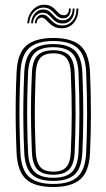

<svg xmlns="http://www.w3.org/2000/svg" viewBox="-20 -764 439 792"><path d="M200 7.4Q121.8 7.4 86.9 -25.4Q52 -58.3 48.4 -133.1Q46.1 -186.2 45.1 -240.2Q44.2 -294.2 44.9 -350.5Q45.7 -406.8 48.4 -466.6Q52.1 -544.7 88.9 -576.1Q125.7 -607.4 200 -607.4Q276.2 -607.4 312 -575.2Q347.8 -543 351.3 -466.2Q354.9 -381.5 355 -296.9Q355.1 -212.3 351.3 -133.1Q347.5 -55 310.7 -23.8Q273.8 7.4 200 7.4ZM200 -5.2Q267.7 -5.2 299.9 -34.6Q332 -63.9 335.4 -134Q339 -207.9 339.3 -291Q339.5 -374.1 335.4 -465.8Q332.3 -536.2 300 -565.5Q267.7 -594.8 200 -594.8Q131.6 -594.8 99.6 -565.3Q67.6 -535.8 64.2 -465.8Q61.5 -404.1 60.6 -348.1Q59.8 -292.2 60.8 -239.5Q61.8 -186.8 64.2 -133.9Q67.3 -64.6 99.3 -34.9Q131.3 -5.2 200 -5.2ZM200 -17.8Q138.3 -17.8 110.7 -45.2Q83 -72.6 80 -134.8Q77.5 -189.3 76.6 -242.1Q75.6 -295 76.5 -349.8Q77.4 -404.6 80 -464.9Q83.1 -529 111.7 -555.6Q140.3 -582.2 200 -582.2Q259.4 -582.2 288.1 -555.8Q316.8 -529.5 319.6 -465.2Q322.1 -408.8 322.9 -354.3Q323.8 -299.8 323.1 -245.4Q322.3 -191 319.6 -134.8Q316.7 -71 288.1 -44.4Q259.4 -17.8 200 -17.8ZM200 -30.7Q252.9 -30.7 277 -55.1Q301 -79.5 303.8 -136Q307.5 -215.3 307.6 -293.5Q307.7 -371.8 303.8 -464Q301.3 -522.6 276.1 -545.9Q250.8 -569.3 200 -569.3Q146.4 -569.3 122.5 -544.6Q98.6 -519.9 95.8 -463.8Q93.4 -407.1 92.4 -353.9Q91.5 -300.7 92.3 -247.1Q93.2 -193.4 95.8 -135.1Q98.6 -78.3 123.2 -54.5Q147.9 -30.7 200 -30.7ZM200 -43.3Q155.2 -43.3 134.5 -64.8Q113.9 -86.3 111.7 -135.3Q109.3 -192.8 108.3 -245.6Q107.3 -298.5 108.1 -351.8Q109 -405.2 111.7 -463.4Q113.9 -514.5 135.1 -535.6Q156.4 -556.7 200 -556.7Q244.7 -556.7 265.3 -535.1Q285.8 -513.6 288 -463.3Q292.1 -369.2 291.8 -290.8Q291.4 -212.5 288 -136.5Q285.7 -86 264.9 -64.6Q244.1 -43.3 200 -43.3ZM200 -55.9Q236.6 -55.9 253.4 -74.8Q270.2 -93.7 272.1 -136.9Q275.7 -217.8 275.9 -293.3Q276.1 -368.9 272.1 -462.7Q270.3 -505.5 253.8 -524.8Q237.3 -544.1 200 -544.1Q163.1 -544.1 146.4 -525Q129.6 -506 127.5 -463.2Q125.1 -404.8 124.1 -352.2Q123.1 -299.5 124 -246.9Q124.9 -194.3 127.5 -135.8Q129.6 -93.6 146.5 -74.8Q163.4 -55.9 200 -55.9ZM92.5 -668Q95.3 -703.9 117.5 -725.6Q139.7 -747.2 169.5 -744Q184.5 -742.5 193.9 -736.1Q203.3 -729.8 210.4 -721.9Q217.4 -714.1 224.3 -708.1Q231.2 -702.1 240.8 -701.2Q252.1 -700.1 258.4 -707.7Q264.7 -715.4 264.5 -728.8H272Q272.2 -710 263.6 -698.8Q255 -687.7 238.7 -688.5Q226.9 -689.2 219 -695.2Q211.2 -701.2 204.3 -709Q197.5 -716.8 188.9 -723.4Q180.4 -730.1 167.2 -732Q142.2 -735.7 122.3 -717.1Q102.4 -698.6 100.2 -668ZM108.1 -668Q110.2 -695.4 126.3 -711.4Q142.4 -727.5 163.5 -724.4Q175.8 -722.9 184.1 -716.4Q192.4 -709.8 199.4 -701.9Q206.4 -694 214.8 -687.7Q223.1 -681.5 235.8 -680.4Q255.2 -678.9 267.6 -692.3Q279.9 -705.7 279.9 -728.8H287.6Q287.9 -700 273 -682.6Q258.1 -665.2 234 -667.2Q220.1 -668.2 210.9 -674.5Q201.7 -680.7 194.6 -688.7Q187.4 -696.7 179.8 -703.2Q172.1 -709.7 161.2 -711.2Q144 -713.5 130.6 -701.2Q117.3 -688.8 115.8 -668ZM123.5 -668Q125 -685.4 135.3 -695.5Q145.6 -705.5 159.1 -703.4Q168.7 -701.9 175.9 -695.6Q183.1 -689.2 190.4 -681.3Q197.7 -673.3 207.4 -667Q217.1 -660.7 231.6 -659.4Q258.8 -656.6 277.4 -676.2Q295.9 -695.8 295.3 -728.8H303.2Q303.4 -690.7 282.7 -667.9Q262 -645.2 229.1 -647.6Q213.1 -648.7 202.1 -654.7Q191.2 -660.7 183.4 -668.3Q175.6 -676 169.3 -682.3Q163 -688.6 156.4 -690.6Q148.2 -692.9 139.9 -687Q131.7 -681.1 131.2 -668Z"/></svg>

Font: Big Shoulders Inline Text Thin
Style: Regular
Weight: 100
Designer: Patric King
Foundry: XO Type Co
Version: Version 2.002